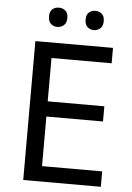

<svg xmlns="http://www.w3.org/2000/svg" viewBox="-60 -939 675 983"><g transform="rotate(5 278.0 -447.5)"><path d="M496.1 0H97.2V-713.9H496.1V-634.8H187V-412.1H478V-334H187V-79.1H496.1ZM155.8 -846.2Q155.8 -872.1 169.4 -883.5Q183.1 -895 202.6 -895Q221.7 -895 235.8 -883.5Q250 -872.1 250 -846.2Q250 -820.3 235.8 -808.1Q221.7 -795.9 202.6 -795.9Q183.1 -795.9 169.4 -808.1Q155.8 -820.3 155.8 -846.2ZM343.8 -846.2Q343.8 -872.1 357.4 -883.5Q371.1 -895 389.6 -895Q408.7 -895 422.9 -883.5Q437 -872.1 437 -846.2Q437 -820.3 422.9 -808.1Q408.7 -795.9 389.6 -795.9Q371.1 -795.9 357.4 -808.1Q343.8 -820.3 343.8 -846.2Z"/></g></svg>

Font: Noto Sans Historic
Style: Regular
Weight: 400
Designer: Monotype Design Team
Foundry: Monotype Imaging Inc.
Version: Version 0.71 uh